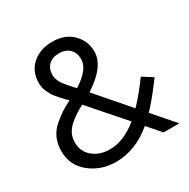

<svg xmlns="http://www.w3.org/2000/svg" viewBox="-162 -859 1000 1017"><g transform="rotate(-30 337.5 -350.5)"><path d="M259 -343Q229 -327 210 -314.5Q191 -302 169 -282.5Q147 -263 136 -239.5Q125 -216 125 -188Q125 -132 166.5 -98Q208 -64 270 -64Q353 -64 441 -135ZM325 -380 494 -185Q545 -238 602 -316L664 -277Q592 -180 543 -129L655 0H559L490 -79Q383 10 265 10Q174 10 107 -43.5Q40 -97 40 -183Q40 -226 55 -261Q70 -296 100 -322Q130 -348 153 -363Q176 -378 212 -396Q209 -399 196 -412.5Q183 -426 177.5 -432.5Q172 -439 160 -452.5Q148 -466 142.5 -476Q137 -486 130 -500Q123 -514 120 -528Q117 -542 117 -556Q117 -626 164.5 -668.5Q212 -711 288 -711Q364 -711 410 -665.5Q456 -620 456 -554Q456 -464 325 -380ZM279 -432Q375 -493 375 -554Q375 -593 352 -616.5Q329 -640 288 -640Q247 -640 224 -617.5Q201 -595 201 -556Q201 -545 204.5 -534Q208 -523 212 -514.5Q216 -506 226 -493Q236 -480 241.5 -474Q247 -468 260.5 -452.5Q274 -437 279 -432Z"/></g></svg>

Font: renner_400book
Style: Book
Weight: 400
Version: Version 003.000 ; ttfautohint (v0.97) -l 8 -r 50 -G 200 -x 1